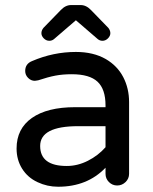

<svg xmlns="http://www.w3.org/2000/svg" viewBox="-20 -709 589 740"><path d="M139.6 -581.1Q139.6 -591.8 147.5 -601.6L213.9 -669.9Q232.4 -689.5 253.9 -689.5H291Q312.5 -689.5 331.1 -669.9L397.5 -601.6Q405.3 -591.8 405.3 -581.1Q405.3 -570.3 396 -561Q386.7 -551.8 375 -551.8Q364.3 -551.8 356.4 -558.6L272.5 -630.9L188.5 -558.6Q180.7 -551.8 169.9 -551.8Q158.2 -551.8 148.9 -561Q139.6 -570.3 139.6 -581.1ZM125 -6.8Q86.9 -24.4 65.4 -58.6Q43.9 -92.8 43.9 -136.7Q43.9 -212.9 103 -254.4Q162.1 -295.9 269.5 -295.9H386.7V-302.7Q386.7 -365.2 356 -394Q325.2 -422.9 256.8 -422.9Q221.7 -422.9 193.4 -417.5Q165 -412.1 127 -399.4L114.3 -397.5Q99.6 -397.5 88.4 -408.7Q77.1 -419.9 77.1 -435.5Q77.1 -462.9 103.5 -473.6Q185.5 -508.8 272.5 -508.8Q339.8 -508.8 387.7 -481.4Q432.6 -455.1 455.1 -411.6Q477.5 -368.2 477.5 -315.4V-39.1Q477.5 -20.5 463.9 -7.3Q450.2 5.9 431.6 5.9Q413.1 5.9 399.9 -7.3Q386.7 -20.5 386.7 -39.1V-62.5Q316.4 10.7 204.1 10.7Q162.1 10.7 125 -6.8ZM386.7 -141.6V-222.7H281.2Q134.8 -222.7 134.8 -146.5Q134.8 -69.3 237.3 -69.3Q279.3 -69.3 318.8 -89.4Q358.4 -109.4 386.7 -141.6Z"/></svg>

Font: KTXP_ComRound
Style: Medium
Weight: 500
Version: Version 1.01;May 16, 2022;FontCreator 13.0.0.2683 64-bit